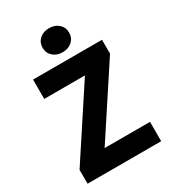

<svg xmlns="http://www.w3.org/2000/svg" viewBox="-205 -960 951 1066"><g transform="rotate(-30 270.5 -427.5)"><path d="M36 0V-89L324 -528H63V-652H505V-563L217 -124H508V0ZM282 -701Q245 -701 221 -722.5Q197 -744 197 -778Q197 -812 221 -833.5Q245 -855 282 -855Q319 -855 343 -833.5Q367 -812 367 -778Q367 -744 343 -722.5Q319 -701 282 -701Z"/></g></svg>

Font: Giro Regular
Style: Bold
Weight: 700
Designer: Paul D. Hunt
Foundry: Adobe Systems Incorporated
Version: Version 1.000;PS 1.0;hotconv 1.0.88;makeotf.lib2.5.647800